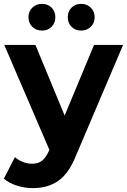

<svg xmlns="http://www.w3.org/2000/svg" viewBox="-30 -770 656 992"><path d="M606 -538 363 33Q326 126 271.5 164Q217 202 140 202Q98 202 57 189Q16 176 -10 153L47 42Q65 58 88.5 67Q112 76 135 76Q167 76 187 60.5Q207 45 223 9L225 4L-8 -538H153L304 -173L456 -538ZM117 -681Q117 -711 137 -730.5Q157 -750 187 -750Q217 -750 236.5 -730.5Q256 -711 256 -681Q256 -651 236.5 -631.5Q217 -612 187 -612Q157 -612 137 -631.5Q117 -651 117 -681ZM320 -681Q320 -711 339.5 -730.5Q359 -750 389 -750Q419 -750 439 -730.5Q459 -711 459 -681Q459 -651 439 -631.5Q419 -612 389 -612Q359 -612 339.5 -631.5Q320 -651 320 -681Z"/></svg>

Font: Montserrat-Bold
Style: Bold
Weight: 700
Version: Version 7.200